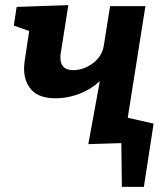

<svg xmlns="http://www.w3.org/2000/svg" viewBox="-20 -558 655 750"><path d="M479 -98 580 -75 542 172H456L454 1L325 5L370 -241Q334 -208 288.5 -191Q243 -174 198 -174Q133 -174 103.5 -206.5Q74 -239 74 -290Q74 -299 76 -317L94 -437L34 -458L45 -531L247 -538L219 -361Q218 -357 217 -350Q216 -343 216 -333Q216 -284 266 -284Q307 -284 343.5 -311.5Q380 -339 386 -383L410 -534H548Z"/></svg>

Font: Bitter Pro
Style: Bold Italic
Weight: 700
Italic angle: -9°
Designer: Sol Matas, and Bitter project Authors
Foundry: Sol Matas
Version: Version 1.010